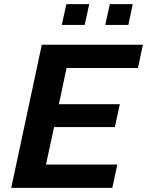

<svg xmlns="http://www.w3.org/2000/svg" viewBox="-20 -903 707 923"><path d="M34 0 181 -688H667L643 -576H300L263 -402H556L532 -292H240L201 -112H544L520 0ZM486 -783 508 -883H618L597 -783ZM277 -783 299 -883H409L387 -783Z"/></svg>

Font: Saira SemiBold
Style: Italic
Weight: 600
Italic angle: -12°
Designer: Hector Gatti with collaboration of the Omnibus-Type team
Foundry: Omnibus-Type
Version: Version 1.100; ttfautohint (v1.8.3)